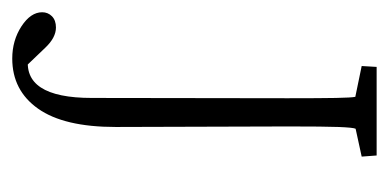

<svg xmlns="http://www.w3.org/2000/svg" viewBox="-242 -314 659 326"><g transform="rotate(90 88.0 -150.5)"><path d="M143.1 -424.3Q141.1 -420.4 140.1 -395.5Q139.2 -370.6 139.2 -310.1L140.1 -17.1Q140.1 70.8 109.1 114.7Q78.1 158.7 23.9 158.7Q-6.8 158.7 -30.8 143.1Q-54.7 127.4 -54.7 107.9Q-54.7 98.1 -47.9 91.3Q-41 84.5 -28.8 84.5Q-11.7 84.5 5.4 102.5L39.1 137.7L19.5 131.3Q90.8 143.1 90.8 23.4L91.3 -309.1Q91.3 -364.3 90.8 -390.9Q90.3 -417.5 88.9 -423.8L36.6 -434.6L38.1 -460H188.5L190.4 -434.6Z"/></g></svg>

Font: Lateef ExtraLight
Style: Regular
Weight: 200
Designer: SIL International
Foundry: SIL International
Version: Version 4.200